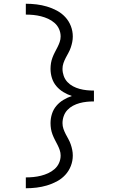

<svg xmlns="http://www.w3.org/2000/svg" viewBox="-20 -853 640 1026"><path d="M118 153V95Q139 95 159 93Q179 91 199 86Q219 81 237.5 72.5Q256 64 271.5 50.5Q287 37 295.5 18Q304 -1 304 -22Q304 -37 299 -51.5Q294 -66 287 -79.5Q280 -93 273 -106.5Q266 -120 260.5 -134.5Q255 -149 252.5 -164Q250 -179 250 -195Q250 -220 257.5 -244Q265 -268 281 -287Q297 -306 318.5 -319Q340 -332 364 -340Q340 -348 318.5 -361Q297 -374 281 -393Q265 -412 257.5 -436Q250 -460 250 -485Q250 -501 252.5 -516Q255 -531 260.5 -545.5Q266 -560 273 -573.5Q280 -587 287 -600.5Q294 -614 299 -628.5Q304 -643 304 -658Q304 -679 295.5 -698Q287 -717 271.5 -730.5Q256 -744 237.5 -752.5Q219 -761 199 -766Q179 -771 159 -773Q139 -775 118 -775V-833Q147 -833 175.5 -829.5Q204 -826 231 -818Q258 -810 283.5 -796.5Q309 -783 328.5 -762Q348 -741 358.5 -714Q369 -687 369 -658Q369 -643 366 -628Q363 -613 358 -598.5Q353 -584 345.5 -570.5Q338 -557 331 -543.5Q324 -530 319 -515.5Q314 -501 314 -485Q314 -466 320.5 -447.5Q327 -429 340 -415Q353 -401 370 -392Q387 -383 405.5 -378Q424 -373 443 -371Q462 -369 482 -369V-356V-311Q462 -311 443 -309Q424 -307 405.5 -302Q387 -297 370 -288Q353 -279 340 -265Q327 -251 320.5 -232.5Q314 -214 314 -195Q314 -179 319 -164.5Q324 -150 331 -136.5Q338 -123 345.5 -109.5Q353 -96 358 -81.5Q363 -67 366 -52Q369 -37 369 -22Q369 7 358.5 34Q348 61 328.5 82Q309 103 283.5 116.5Q258 130 231 138Q204 146 175.5 149.5Q147 153 118 153Z"/></svg>

Font: Iosevka Slab Light Extended
Style: Regular
Weight: 300
Width: 7
Monospace: yes
Designer: Belleve Invis
Foundry: Belleve Invis
Version: Version 11.1.0; ttfautohint (v1.8.3)